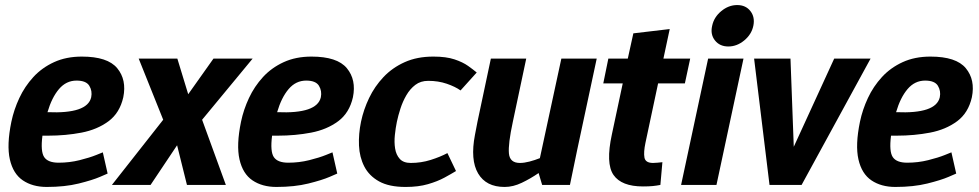

<svg xmlns="http://www.w3.org/2000/svg" viewBox="-20 -732 3877 760"><path d="M283 -413Q242 -413 213.5 -379.5Q185 -346 168 -288Q326 -281 341 -347Q346 -372 333.5 -392.5Q321 -413 283 -413ZM387 -129 406 -45Q406 -45 376 -32Q346 -19 291.5 -5.5Q237 8 165 8Q109 8 70.5 -18Q32 -44 19 -101Q6 -158 25 -250Q35 -298 56.5 -344Q78 -390 112 -427Q146 -464 194 -486Q242 -508 304 -508Q406 -508 444 -462Q482 -416 468 -347Q454 -285 409.5 -252Q365 -219 302.5 -207Q240 -195 171 -195H148Q140 -132 155 -110Q170 -88 212 -88Q255 -88 295 -98Q335 -108 361 -118.5Q387 -129 387 -129Z M576 0H423L626 -258L529 -500H682L725 -359L825 -500H980L780 -258L874 0H720L681 -157Z M1192 -413Q1151 -413 1122.5 -379.5Q1094 -346 1077 -288Q1235 -281 1250 -347Q1255 -372 1242.5 -392.5Q1230 -413 1192 -413ZM1296 -129 1315 -45Q1315 -45 1285 -32Q1255 -19 1200.5 -5.5Q1146 8 1074 8Q1018 8 979.5 -18Q941 -44 928 -101Q915 -158 934 -250Q944 -298 965.5 -344Q987 -390 1021 -427Q1055 -464 1103 -486Q1151 -508 1213 -508Q1315 -508 1353 -462Q1391 -416 1377 -347Q1363 -285 1318.5 -252Q1274 -219 1211.5 -207Q1149 -195 1080 -195H1057Q1049 -132 1064 -110Q1079 -88 1121 -88Q1164 -88 1204 -98Q1244 -108 1270 -118.5Q1296 -129 1296 -129Z M1585 8Q1520 8 1480.5 -14Q1441 -36 1422 -73Q1403 -110 1401 -156Q1399 -202 1409 -250Q1419 -298 1441 -344Q1463 -390 1498 -427Q1533 -464 1582 -486Q1631 -508 1695 -508H1696Q1746 -508 1779 -497Q1812 -486 1833 -471Q1854 -456 1867 -445L1803 -374Q1782 -389 1748.5 -400.5Q1715 -412 1675 -412Q1645 -412 1624 -396Q1603 -380 1588.5 -355Q1574 -330 1565 -302Q1556 -274 1551 -250Q1546 -226 1543 -197.5Q1540 -169 1544 -144Q1548 -119 1562.5 -103Q1577 -87 1606 -87Q1647 -87 1685 -99Q1723 -111 1751 -126L1785 -55Q1767 -44 1739.5 -29Q1712 -14 1674 -3Q1636 8 1586 8H1585Z M1977 8Q1904 8 1872.5 -45.5Q1841 -99 1860 -198L1870 -250L1923 -500H2063L2010 -250Q1991 -162 1994.5 -124.5Q1998 -87 2038 -87Q2055 -87 2076 -92.5Q2097 -98 2117 -106L2202 -500H2342L2265 -140L2236 0H2126L2112 -47Q2080 -25 2045.5 -8.5Q2011 8 1978 8H1977Z M2602 -90 2594 0Q2579 3 2563.5 4.5Q2548 6 2525 6Q2440 6 2408.5 -39.5Q2377 -85 2402 -200L2445 -402H2368L2388 -500H2465L2487 -600L2631 -617L2606 -500H2712L2691 -402H2585L2535 -167Q2527 -129 2531 -108Q2535 -87 2565 -87Q2574 -87 2582.5 -88Q2591 -89 2602 -90Z M2863 -548Q2829 -548 2810 -572Q2791 -596 2799 -630Q2806 -664 2835 -688Q2864 -712 2898 -712Q2932 -712 2950.5 -688Q2969 -664 2962 -630Q2955 -596 2926 -572Q2897 -548 2863 -548ZM2676 0 2783 -500H2923L2816 0Z M3109 -500 3122 -151 3282 -500H3426L3153 0H3026L2965 -500Z M3642 -413Q3601 -413 3572.5 -379.5Q3544 -346 3527 -288Q3685 -281 3700 -347Q3705 -372 3692.5 -392.5Q3680 -413 3642 -413ZM3746 -129 3765 -45Q3765 -45 3735 -32Q3705 -19 3650.5 -5.5Q3596 8 3524 8Q3468 8 3429.5 -18Q3391 -44 3378 -101Q3365 -158 3384 -250Q3394 -298 3415.5 -344Q3437 -390 3471 -427Q3505 -464 3553 -486Q3601 -508 3663 -508Q3765 -508 3803 -462Q3841 -416 3827 -347Q3813 -285 3768.5 -252Q3724 -219 3661.5 -207Q3599 -195 3530 -195H3507Q3499 -132 3514 -110Q3529 -88 3571 -88Q3614 -88 3654 -98Q3694 -108 3720 -118.5Q3746 -129 3746 -129Z"/></svg>

Font: Epunda Sans
Style: Bold Italic
Weight: 700
Italic angle: -12.0243°
Designer: Simon Atzbach
Foundry: typofactur
Version: Version 2.204; ttfautohint (v1.8.4.7-5d5b)